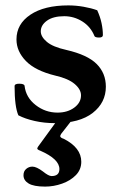

<svg xmlns="http://www.w3.org/2000/svg" viewBox="-20 -445 431 711"><path d="M183 11Q144 11 108.5 3Q73 -5 48 -18Q34 -50 34 -126Q34 -135 51 -135Q70 -135 71 -127Q76 -84 112 -56Q148 -28 193 -28Q230 -28 255 -46.5Q280 -65 280 -92Q280 -114 256.5 -134Q233 -154 185 -165Q111 -183 76 -219Q41 -255 41 -299Q41 -356 92.5 -390.5Q144 -425 233 -425Q261 -425 289.5 -420Q318 -415 340 -407Q351 -383 356 -359.5Q361 -336 361 -315Q361 -306 347 -306Q333 -306 330 -311Q316 -346 285 -365.5Q254 -385 218 -385Q177 -385 154 -368.5Q131 -352 131 -329Q131 -309 153.5 -290Q176 -271 226 -260Q304 -242 338 -208Q372 -174 372 -124Q372 -65 323.5 -27Q275 11 183 11ZM147 246Q105 246 86 234.5Q67 223 67 204Q67 189 77 180.5Q87 172 100 172Q115 172 139 190Q160 207 171 207Q200 207 200 181Q200 144 129 113Q118 109 118 105Q118 103 121 98L196 -5H250L207 50Q203 56 203 59Q203 65 216 69Q281 102 281 154Q281 183 261 203.5Q241 224 210 235Q179 246 147 246Z"/></svg>

Font: Junicode SmExp
Style: Bold
Weight: 700
Width: 6
Designer: Peter S. Baker
Version: Version 2.205; ttfautohint (v1.8.4)